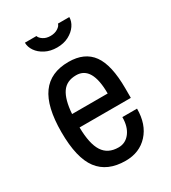

<svg xmlns="http://www.w3.org/2000/svg" viewBox="-168 -752 756 850"><g transform="rotate(-30 209.5 -327.0)"><path d="M210 -575Q176 -575 150 -588.5Q124 -602 110 -622.5Q96 -643 96 -665H155Q158 -654 173 -644Q188 -634 210 -634Q232 -634 247.5 -644Q263 -654 265 -665H323Q323 -643 309 -622.5Q295 -602 269.5 -588.5Q244 -575 210 -575ZM380 -267V-219H118Q119 -135 144.5 -95.5Q170 -56 224 -56Q260 -56 282.5 -85.5Q305 -115 305 -164H380Q380 -84 336.5 -36.5Q293 11 222 11Q129 11 83.5 -49Q38 -109 38 -241Q38 -371 83 -433Q128 -495 220 -495Q302 -495 341 -441Q380 -387 380 -267ZM119 -287H301Q301 -427 220 -427Q171 -427 147.5 -392.5Q124 -358 119 -287Z"/></g></svg>

Font: Pragati Narrow
Style: Regular
Weight: 400
Designer: Hector Gatti, Marcela Romero, Pablo Cosgaya and Nicolas Silva
Foundry: Omnibus-Type
Version: Version 1.010; ttfautohint (v1.3)